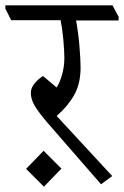

<svg xmlns="http://www.w3.org/2000/svg" viewBox="-47 -660 466 722"><path d="M399 -583H239Q247 -541 251.5 -489.5Q256 -438 256 -406Q256 -345 231.5 -302Q207 -259 166 -224L375 2L333 33L131 -199Q97 -239 83 -263Q69 -287 69 -311Q69 -330 84 -347.5Q99 -365 115 -374L166 -331Q179 -352 187 -381.5Q195 -411 195 -442Q195 -471 191 -512.5Q187 -554 181 -584H-5L-27 -628V-640H376L399 -597ZM117 -93 184 -26 118 42 51 -25Z"/></svg>

Font: Martel Light
Style: Regular
Weight: 300
Designer: Dan Reynolds
Foundry: Dan Reynolds
Version: Version 1.001; ttfautohint (v1.1) -l 5 -r 5 -G 72 -x 0 -D la